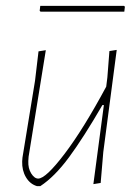

<svg xmlns="http://www.w3.org/2000/svg" viewBox="-20 -627 477 658"><path d="M405 -607 408 -604 406 -587H119L116 -590L118 -607ZM137 -455 78 -90 77 -75Q76 -50 87 -32.5Q98 -15 111 -15Q137 -15 201.5 -100Q266 -185 344 -330L348 -362L355 -452L380 -456L334 -106L325 0L300 4L336 -267H331Q266 -155 216.5 -88Q167 -21 118 11H107Q83 4 69 -19.5Q55 -43 56 -74L57 -87L100 -350L112 -451Z"/></svg>

Font: Alegreya Sans Thin
Style: Italic
Weight: 100
Italic angle: -7°
Designer: Juan Pablo del Peral
Foundry: Huerta Tipografica
Version: Version 2.007